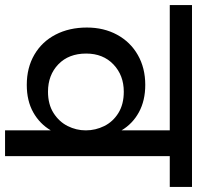

<svg xmlns="http://www.w3.org/2000/svg" viewBox="-54 -750 780 760"><g transform="rotate(90 336.0 -370.0)"><path d="M696 -740V-652H574V0H472V-181Q446 -137 400.5 -111.5Q355 -86 292 -86Q224 -86 172.5 -116Q121 -146 93 -200Q65 -254 65 -324Q65 -391 93.5 -443.5Q122 -496 173.5 -525.5Q225 -555 292 -555Q354 -555 400 -530Q446 -505 472 -461V-652H-24V-740ZM472 -319V-320Q472 -358 455 -392.5Q438 -427 403.5 -448.5Q369 -470 319 -470Q254 -470 211 -429Q168 -388 168 -321Q168 -252 210.5 -211Q253 -170 319 -170Q369 -170 403.5 -192Q438 -214 455 -248Q472 -282 472 -319Z"/></g></svg>

Font: Poppins Medium A&M
Style: Regular
Weight: 500
Designer: Ninad Kale (Devanagari), Jonny Pinhorn (Latin)
Foundry: Indian Type Foundry
Version: 4.004